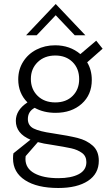

<svg xmlns="http://www.w3.org/2000/svg" viewBox="-20 -726 547 958"><path d="M45 65Q45 48 47 39L132 -29Q59 -60 59 -123Q59 -177 117 -215Q71 -261 71 -330Q71 -379 95.5 -418Q120 -457 162 -478.5Q204 -500 255 -500Q329 -500 381 -456L460 -523L492 -483L415 -415Q438 -377 438 -327Q438 -253 387.5 -208Q337 -163 257 -163Q198 -163 153 -188Q119 -170 119 -132Q119 -99 148.5 -84.5Q178 -70 242 -61Q322 -49 367.5 -37.5Q413 -26 443 1Q473 28 473 76Q473 141 419 176.5Q365 212 271 212Q165 212 105 173Q45 134 45 65ZM375 -331Q375 -384 342 -416.5Q309 -449 256 -449Q202 -449 168 -416Q134 -383 134 -332Q134 -281 167.5 -248Q201 -215 256 -215Q310 -215 342.5 -247.5Q375 -280 375 -331ZM271 163Q335 163 373 143Q411 123 411 83Q411 53 389 37Q367 21 335.5 14Q304 7 235 -4Q197 -9 169 -17L108 53Q107 58 107 67Q107 114 151.5 138.5Q196 163 271 163ZM258 -706 406 -550H353L258 -650L163 -550H110Z"/></svg>

Font: Hanken Grotesk Light
Style: Regular
Weight: 300
Designer: Alfredo Marco Pradil
Foundry: Hanken Design Co.
Version: Version 3.014